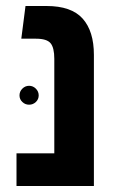

<svg xmlns="http://www.w3.org/2000/svg" viewBox="-20 -620 389 640"><path d="M35 0V-109H161V-424Q161 -461 148.5 -476Q136 -491 100 -491H51L65 -600H135Q218 -600 255.5 -558Q293 -516 293 -437V0ZM77 -271Q64 -271 54.5 -280Q45 -289 45 -302Q45 -315 54.5 -324.5Q64 -334 77 -334Q90 -334 99.5 -324.5Q109 -315 109 -302Q109 -289 99.5 -280Q90 -271 77 -271Z"/></svg>

Font: Noto Sans Hebrew Condensed SemiBold
Style: Regular
Weight: 600
Width: 3
Designer: Ben Nathan
Foundry: Google LLC
Version: Version 3.001; ttfautohint (v1.8.4.7-5d5b)